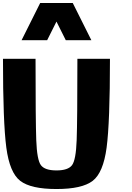

<svg xmlns="http://www.w3.org/2000/svg" viewBox="-20 -1270 884 1290"><path d="M500 -875H718.8Q718.8 -447.3 696.3 -278.3Q673.8 -109.4 602.5 -54.7Q531.2 0 359.4 0Q187.5 0 116.2 -54.7Q44.9 -109.4 22.5 -278.3Q0 -447.3 0 -875H218.8Q218.8 -460.9 223.6 -328.1Q228.5 -195.3 254.9 -160.2Q281.2 -125 359.4 -125Q437.5 -125 463.9 -160.2Q490.2 -195.3 495.1 -328.1Q500 -460.9 500 -875ZM421.9 -1000 359.4 -1125 296.9 -1000H125L250 -1250H468.8L593.8 -1000Z"/></svg>

Font: CraftyPE
Style: Regular
Weight: 400
Designer: Erek Butcher
Foundry: Haunted Coop
Version: Version 0.018;April 4, 2024;FontCreator 15.0.0.2962 64-bit